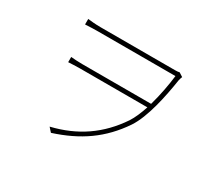

<svg xmlns="http://www.w3.org/2000/svg" viewBox="-140 -924 1280 1177"><g transform="rotate(30 500.0 -335.5)"><path d="M178 -695V-656C217 -658 241 -659 270 -659C341 -659 755 -659 816 -659C809 -598 794 -514 772 -437H285C253 -437 229 -439 204 -441V-404C229 -405 253 -407 285 -407H763C747 -359 729 -316 708 -284C609 -137 478 -47 303 -5L329 24C506 -33 633 -120 733 -268C793 -358 827 -522 846 -646C849 -661 853 -669 855 -674L827 -692C820 -690 810 -689 796 -689C752 -689 341 -689 270 -689C231 -689 194 -693 178 -695Z"/></g></svg>

Font: Harano Aji Gothic CN ExtraLight
Style: Regular
Weight: 250
Foundry: Masamichi Hosoda
Version: HaranoAjiGothicCN-ExtraLight version 20230610;ttx 4.39.4